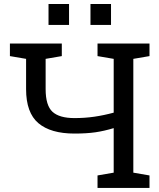

<svg xmlns="http://www.w3.org/2000/svg" viewBox="-20 -925 785 945"><path d="M460 0V-61.5L539.6 -75.2V-294.4Q493.2 -280.3 449.7 -273.9Q406.2 -267.6 346.7 -267.6Q229.5 -267.6 168.9 -318.8Q108.4 -370.1 108.4 -486.3V-635.3L28.8 -648.9V-710.9H284.2V-648.9L204.6 -635.3V-486.3Q204.6 -405.8 238.3 -374.8Q272 -343.8 346.7 -343.8Q397.5 -343.8 444.3 -350.6Q491.2 -357.4 539.6 -370.6V-635.3L460 -648.9V-710.9H715.8V-648.9L636.2 -635.3V-75.2L715.8 -61.5V0ZM425.3 -802.2V-905.3H526.4V-802.2ZM218.8 -802.2V-905.3H319.8V-802.2Z"/></svg>

Font: Roboto Slab LO
Style: Regular
Weight: 400
Designer: Google
Version: Version 2.000